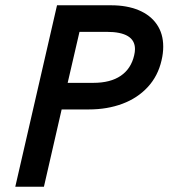

<svg xmlns="http://www.w3.org/2000/svg" viewBox="-20 -710 641 730"><path d="M196.8 -689.9H402.8Q462.4 -689.9 507.1 -671.4Q551.8 -652.8 576.2 -617.4Q600.6 -582 600.6 -532.7Q600.6 -507.3 594.2 -480.5Q580.6 -420.9 541.7 -378.9Q502.9 -336.9 445.3 -315.4Q387.7 -293.9 317.9 -293.9H214.4L147 0H38.1ZM335 -395Q399.9 -395 439.2 -421.9Q478.5 -448.7 490.2 -500Q493.2 -512.7 493.2 -523.4Q493.2 -588.9 385.7 -588.9H282.2L237.3 -395Z"/></svg>

Font: Acari Sans SemiBold
Style: Italic
Weight: 600
Italic angle: -13°
Designer: Alfredo Marco Pradil and Stefan Peev
Foundry: Hanken Design Co.
Version: Version 1.045;January 11, 2019;FontCreator 11.5.0.2425 64-bi